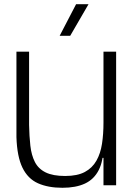

<svg xmlns="http://www.w3.org/2000/svg" viewBox="-20 -879 640 911"><path d="M276 12Q208 12 160 -9.5Q112 -31 86.5 -83.5Q61 -136 58 -228V-634H118V-286Q119 -233 124 -188Q129 -143 145.5 -110.5Q162 -78 196.5 -61Q231 -44 289 -44Q347 -44 382.5 -63Q418 -82 437.5 -116.5Q457 -151 464 -197Q471 -243 471 -297V-189Q471 -116 448.5 -72Q426 -28 383 -8Q340 12 276 12ZM458 -130 468 -195 503 -170V-130ZM471 0V-189V-634H531V0ZM263 -709 341 -859H400L313 -709Z"/></svg>

Font: Matangi Light
Style: Regular
Weight: 400
Version: Version 3.002